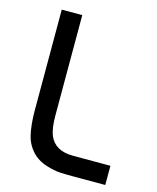

<svg xmlns="http://www.w3.org/2000/svg" viewBox="-107 -775 696 850"><g transform="rotate(15 241.0 -350.0)"><path d="M457 -88V0H311Q270 0 246.5 -1.5Q223 -3 188 -13.5Q153 -24 129 -45Q92 -79 81 -126.5Q70 -174 70 -238V-700H164V-240Q164 -182 177 -149Q203 -88 286 -88Z"/></g></svg>

Font: Baumans
Style: Regular
Weight: 400
Designer: Henadij Zarechnjuk
Foundry: Cyreal (www.cyreal.org)
Version: Version 001.001